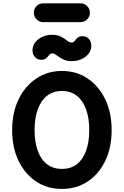

<svg xmlns="http://www.w3.org/2000/svg" viewBox="-20 -1154 766 1188"><path d="M363 15Q273 15 203.8 -30.9Q134.5 -76.8 94.9 -158.8Q55.2 -240.8 55.2 -349Q55.2 -457.2 95.1 -539.6Q135 -622 204.9 -668.5Q274.8 -715 363.2 -715Q452.8 -715 522 -668.5Q591.2 -622 631 -539.6Q670.8 -457.2 670.8 -349Q670.8 -240.8 631.2 -158.8Q591.8 -76.8 522.4 -30.9Q453 15 363 15ZM363 -108.8Q417 -108.8 454.6 -137.2Q492.2 -165.8 512.2 -220Q532.2 -274.2 532.2 -349Q532.2 -424.2 512.2 -478.5Q492.2 -532.8 454.6 -562Q417 -591.2 363 -591.2Q310 -591.2 272 -562Q234 -532.8 214 -478.5Q194 -424.2 194 -349Q194 -274.2 214 -220Q234 -165.8 272 -137.2Q310 -108.8 363 -108.8ZM235.8 -784Q211 -784 195.6 -801.6Q180.2 -819.2 181.2 -845.8Q182.2 -871.8 198.4 -892.6Q214.5 -913.5 242.1 -926.1Q269.8 -938.8 303 -938.8Q329.2 -938.8 347.4 -931.6Q365.5 -924.5 378.5 -914.8Q391.5 -905 401.6 -897.9Q411.8 -890.8 421.8 -890.8Q431.5 -890.8 436.6 -895Q441.8 -899.2 447.2 -907.5Q453.8 -916.8 463.9 -923.5Q474 -930.2 490.5 -930.2Q515 -930.2 530.4 -912.6Q545.8 -895 544.8 -868.5Q544 -842.5 527.9 -821.6Q511.8 -800.8 484.6 -788.2Q457.5 -775.8 423.5 -775.8Q397.5 -775.8 379.4 -782.9Q361.2 -790 348 -799.8Q334.8 -809.5 324.5 -816.6Q314.2 -823.8 304 -823.8Q295 -823.5 289.6 -819.1Q284.2 -814.8 278.5 -806.5Q272.2 -798.2 262.1 -791.1Q252 -784 235.8 -784ZM247.8 -1017Q223.2 -1017 206.4 -1033.9Q189.5 -1050.7 189.5 -1075.2Q189.5 -1099.8 206.4 -1116.6Q223.2 -1133.5 247.8 -1133.5H477.8Q501.8 -1133.5 519 -1116.6Q536.2 -1099.8 536.2 -1075.2Q536.2 -1050.7 519 -1033.9Q501.8 -1017 477.8 -1017Z"/></svg>

Font: National Park
Style: Regular
Weight: 400
Designer: Andrea Herstowski, Ben Hoepner
Version: Version 1.009